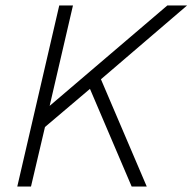

<svg xmlns="http://www.w3.org/2000/svg" viewBox="-20 -680 702 700"><path d="M43 0 196 -660H246L161 -294L590 -660H662L348 -391L515 0H460L308 -356L144 -217L93 0Z"/></svg>

Font: Work Sans Light
Style: Italic
Weight: 300
Italic angle: -13°
Designer: Wei Huang
Foundry: Wei Huang
Version: Version 2.010; ttfautohint (v1.8.3)